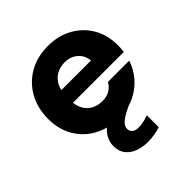

<svg xmlns="http://www.w3.org/2000/svg" viewBox="-192 -644 984 984"><g transform="rotate(-45 300.0 -152.5)"><path d="M307 12Q229 12 169.5 -20Q110 -52 76.5 -109.5Q43 -167 43 -242Q43 -319 76 -379Q109 -439 168.5 -473.5Q228 -508 307 -508Q381 -508 439 -476Q497 -444 530 -388Q563 -332 563 -259Q563 -249 562.5 -236.5Q562 -224 560 -211H150V-299H410Q407 -338 378.5 -363Q350 -388 308 -388Q275 -388 248.5 -373.5Q222 -359 206.5 -329.5Q191 -300 191 -255V-226Q191 -192 205 -165.5Q219 -139 245 -124.5Q271 -110 306 -110Q338 -110 360 -124Q382 -138 394 -160H548Q533 -112 499 -73Q465 -34 416 -11Q367 12 307 12ZM322 203Q283 203 251 191Q219 179 200 154.5Q181 130 181 93Q181 65 194.5 39Q208 13 241 -12Q274 -37 333 -61L376 -80L408 -11L359 13Q323 32 308 47Q293 62 293 80Q293 97 305.5 107Q318 117 341 117Q356 117 375 113Q394 109 414 102V188Q394 195 370.5 199Q347 203 322 203Z"/></g></svg>

Font: DM Sans 28pt Black
Style: Regular
Weight: 900
Version: Version 4.004;gftools[0.9.30]